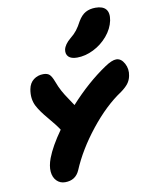

<svg xmlns="http://www.w3.org/2000/svg" viewBox="-102 -1042 864 1108"><g transform="rotate(-10 330.5 -488.5)"><path d="M381.8 -704.1Q347.7 -704.1 332 -719.5Q316.4 -734.9 320.8 -761.2Q327.1 -791 362.8 -820.8Q386.2 -839.4 401.4 -858.9Q416.5 -878.4 432.1 -908.2Q452.1 -941.9 476.8 -955.6Q501.5 -969.2 535.2 -969.2Q578.1 -969.2 596.2 -947.3Q614.3 -925.3 606 -881.8Q596.2 -834.5 561.3 -793.2Q526.4 -752 478 -728Q429.7 -704.1 381.8 -704.1ZM189 -7.8Q159.2 -7.8 139.4 -28.1Q119.6 -48.3 116.7 -82Q113.8 -115.7 129.9 -159.2Q154.8 -225.1 215.8 -311Q196.3 -341.3 155.8 -388.7Q115.2 -436 96.2 -472.2Q73.7 -516.1 84 -571.8Q90.8 -606.9 115.2 -625.5Q139.6 -644 171.9 -644Q195.8 -644 208 -632.8Q220.2 -621.6 231.9 -590.8Q244.6 -556.6 258.1 -532Q271.5 -507.3 291 -479Q310.5 -450.7 318.8 -437Q422.9 -551.8 533.2 -626Q575.7 -654.8 601.1 -654.8Q629.9 -654.8 648.2 -621.1Q666.5 -587.4 658.2 -547.9Q653.3 -522.9 638.7 -503.9Q624 -484.9 596.2 -464.8Q501 -401.9 411.4 -289.1Q321.8 -176.3 273.9 -62Q250 -7.8 189 -7.8Z"/></g></svg>

Font: Shantell Sans Irregular
Style: Italic
Weight: 800
Italic angle: -11.31°
Designer: Stephen Nixon, Anya Danilova, Shantell Martin
Foundry: Arrow Type
Version: Version 1.006;[9816181b4]